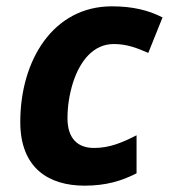

<svg xmlns="http://www.w3.org/2000/svg" viewBox="-20 -576 533 606"><path d="M247 10C315 10 364 -5 411 -29V-149C366 -126 326 -109 277 -109C224 -109 193 -140 193 -203C193 -241 199 -278 210 -314C233 -386 276 -437 339 -437C382 -437 413 -424 448 -409L493 -521C448 -544 398 -556 333 -556C148 -556 44 -386 44 -191C44 -46 133 10 247 10Z"/></svg>

Font: BC Sans
Style: Bold Italic
Weight: 700
Italic angle: -12°
Designer: Monotype Design Team
Province of B.C.
Foundry: Monotype Imaging Inc.
Version: Version 2.000;GOOG;noto-source:20170915:90ef993387c0